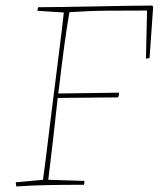

<svg xmlns="http://www.w3.org/2000/svg" viewBox="-20 -666 572 692"><path d="M39 6Q37 0 37 -9L135 -18Q139 -45 145 -94Q151 -143 158.5 -204Q166 -265 174 -328Q182 -392 189.5 -451Q197 -510 202.5 -555.5Q208 -601 210 -621L115 -627Q115 -634 118 -640Q159 -640 214 -641Q269 -642 327.5 -643Q386 -644 439 -645Q492 -646 529 -646L532 -641L519 -457Q513 -455 506 -455L510 -628Q439 -628 370 -627.5Q301 -627 230 -622Q221 -569 211.5 -499.5Q202 -430 193 -352Q192 -341 190 -329L409 -332L408 -320L404 -315Q349 -314 294.5 -314Q240 -314 188 -313Q180 -240 171.5 -165Q163 -90 154 -18L284 -14Q284 -10 284 -7Q284 -4 282 0Q212 0 155 1Q98 2 39 6Z"/></svg>

Font: Labrada Thin
Style: Italic
Weight: 100
Italic angle: -7°
Designer: Mercedes Jáuregui
Foundry: Omnibus-Type Team
Version: Version 1.000; ttfautohint (v1.8.4.7-5d5b)